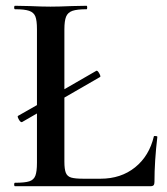

<svg xmlns="http://www.w3.org/2000/svg" viewBox="-20 -645 578 665"><path d="M517 -174Q525 -174 525 -171Q515 -87 515 -15Q515 -7 512 -3.5Q509 0 500 0H32Q29 0 29 -6Q29 -12 32 -12Q66 -12 81.5 -17Q97 -22 102.5 -36.5Q108 -51 108 -81V-252L56 -222H55Q50 -222 44.5 -232.5Q39 -243 43 -244L108 -281V-544Q108 -574 102.5 -588Q97 -602 81 -607.5Q65 -613 32 -613Q29 -613 29 -619Q29 -625 32 -625L82 -624Q126 -622 155 -622Q184 -622 230 -624L280 -625Q282 -625 282 -619Q282 -613 280 -613Q247 -613 231 -607.5Q215 -602 209 -587.5Q203 -573 203 -543V-336L314 -400H315Q319 -400 324.5 -389.5Q330 -379 326 -378L203 -307V-85Q203 -59 208 -46.5Q213 -34 226.5 -30Q240 -26 269 -26H328Q399 -26 448 -65.5Q497 -105 513 -173Q513 -174 517 -174Z"/></svg>

Font: Cormorant SC SemiBold
Style: Regular
Weight: 600
Designer: Christian Thalmann (Catharsis Fonts)
Version: Version 3.000